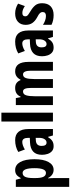

<svg xmlns="http://www.w3.org/2000/svg" viewBox="875 -1676 1040 2831"><g transform="rotate(-90 1395.5 -260.0)"><path d="M303 -557Q380 -557 422 -483Q464 -409 464 -272Q464 -140 422.5 -65Q381 10 307 10Q270 10 239 -10Q208 -30 187 -72H182Q184 -41 185 -17.5Q186 6 186 21V240H56V-547H161L180 -475H187Q212 -523 239 -540Q266 -557 303 -557ZM262 -447Q222 -447 204 -409Q186 -371 186 -287V-260Q186 -178 204.5 -140.5Q223 -103 262 -103Q332 -103 332 -271Q332 -447 262 -447Z M746 -557Q826 -557 867.5 -508Q909 -459 909 -362V0H814L793 -73H790Q765 -31 734.5 -10.5Q704 10 656 10Q611 10 583 -14.5Q555 -39 542 -78Q529 -117 529 -161Q529 -247 576 -290.5Q623 -334 711 -338L779 -341V-363Q779 -452 719 -452Q671 -452 607 -414L571 -511Q646 -557 746 -557ZM742 -252Q660 -248 660 -167Q660 -94 709 -94Q740 -94 759.5 -124Q779 -154 779 -204V-254Z M1150 0H1020V-760H1150Z M1760 -557Q1899 -557 1899 -360V0H1769V-322Q1769 -441 1715 -441Q1676 -441 1661 -400.5Q1646 -360 1646 -277V0H1515V-323Q1515 -384 1502.5 -412.5Q1490 -441 1463 -441Q1421 -441 1406.5 -395.5Q1392 -350 1392 -261V0H1262V-547H1365L1379 -477H1387Q1419 -557 1514 -557Q1561 -557 1589 -535Q1617 -513 1629 -479H1638Q1657 -517 1686.5 -537Q1716 -557 1760 -557Z M2199 -557Q2279 -557 2320.5 -508Q2362 -459 2362 -362V0H2267L2246 -73H2243Q2218 -31 2187.5 -10.5Q2157 10 2109 10Q2064 10 2036 -14.5Q2008 -39 1995 -78Q1982 -117 1982 -161Q1982 -247 2029 -290.5Q2076 -334 2164 -338L2232 -341V-363Q2232 -452 2172 -452Q2124 -452 2060 -414L2024 -511Q2099 -557 2199 -557ZM2195 -252Q2113 -248 2113 -167Q2113 -94 2162 -94Q2193 -94 2212.5 -124Q2232 -154 2232 -204V-254Z M2764 -160Q2764 -77 2718 -33.5Q2672 10 2589 10Q2508 10 2446 -21V-147Q2472 -129 2507 -116Q2542 -103 2577 -103Q2634 -103 2634 -153Q2634 -173 2619.5 -190.5Q2605 -208 2552 -235Q2501 -263 2473 -303Q2445 -343 2445 -402Q2445 -474 2490 -515.5Q2535 -557 2613 -557Q2653 -557 2688.5 -546Q2724 -535 2758 -514L2722 -414Q2699 -430 2673 -440.5Q2647 -451 2620 -451Q2571 -451 2571 -408Q2571 -394 2577 -383.5Q2583 -373 2600 -361Q2617 -349 2651 -328Q2701 -299 2732.5 -261Q2764 -223 2764 -160Z"/></g></svg>

Font: Noto Sans Arabic ExtCond
Style: Bold
Weight: 700
Width: 2
Designer: Monotype Design Team, Nadine Chahine, Nizar Qandah and Khaled Hosny
Foundry: Monotype Imaging Inc.
Version: Version 2.012; ttfautohint (v1.8.4.7-5d5b)